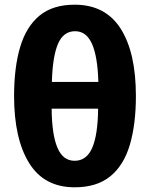

<svg xmlns="http://www.w3.org/2000/svg" viewBox="-20 -788 640 818"><path d="M298 10Q168 10 104 -93.5Q40 -197 40 -379Q40 -501 66 -588Q92 -675 148.5 -721.5Q205 -768 298 -768Q429 -768 494 -666Q559 -564 559 -379Q559 -258 533 -170.5Q507 -83 449.5 -36.5Q392 10 298 10ZM399 -439Q396 -547 372 -601Q348 -655 300 -655Q250 -655 227 -601Q204 -547 201 -439ZM298 -103Q349 -103 373 -158.5Q397 -214 398 -325H200Q201 -215 224.5 -159Q248 -103 298 -103Z"/></svg>

Font: Noto Sans Mono ExtraBold
Style: Regular
Weight: 800
Designer: Monotype Design Team
Foundry: Monotype Imaging Inc.
Version: Version 2.014